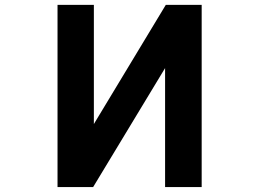

<svg xmlns="http://www.w3.org/2000/svg" viewBox="-20 -752 1040 774"><path d="M793 2H645.5V-477.5L355.5 2H211.9V-732.4H358.4V-252L648.4 -732.4H793Z"/></svg>

Font: Gen Shin Gothic Monospace Bold
Style: Bold
Weight: 700
Designer: [Source Han Sans]
Ryoko NISHIZUKA  (kana & ideographs); Paul D. Hunt (Latin, Greek & Cyrillic); Wenlong ZHANG  (bopomofo
Version: Version 1.002.20150607